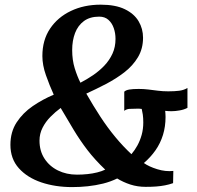

<svg xmlns="http://www.w3.org/2000/svg" viewBox="-20 -772 823 802"><path d="M281.5 9.5Q211 9.5 152.5 -10.2Q94 -30 58.8 -69.2Q23.5 -108.5 23.5 -167Q23.5 -221 49.5 -260.8Q75.5 -300.5 116.8 -328.8Q158 -357 204.5 -376.5Q186.5 -416 171.8 -458Q157 -500 157 -538Q157 -604.5 189 -652.2Q221 -700 276 -726.2Q331 -752.5 400.5 -752.5Q462.5 -752.5 501.5 -733.5Q540.5 -714.5 559 -683.2Q577.5 -652 577.5 -614.5Q577.5 -568.5 556.2 -533Q535 -497.5 499.8 -470.2Q464.5 -443 422.8 -421.2Q381 -399.5 340.5 -381Q369 -331 399 -285Q429 -239 461.8 -199.5Q494.5 -160 529 -128Q543 -144.5 554 -164.5Q565 -184.5 571.8 -208.8Q578.5 -233 578.5 -260.5Q578.5 -279.5 576.5 -293.2Q574.5 -307 572 -317Q566.5 -318 561.8 -318Q557 -318 550.5 -318Q533.5 -318 521 -317.2Q508.5 -316.5 499 -309V-389Q505.5 -395.5 520.2 -398Q535 -400.5 559.5 -400.5Q579.5 -400.5 599 -398.2Q618.5 -396 639 -393.2Q659.5 -390.5 683 -390.5Q709.5 -390.5 728.8 -393Q748 -395.5 763 -404.5V-321.5Q749 -314 730.5 -310.8Q712 -307.5 697 -307.5Q691 -307.5 683.8 -307.8Q676.5 -308 670 -309Q670.5 -303.5 671 -297.2Q671.5 -291 671.5 -283.5Q671.5 -243.5 660.8 -208.5Q650 -173.5 629.5 -144.2Q609 -115 581 -91Q602 -76 636.8 -65.2Q671.5 -54.5 704 -58L703 -7Q686 -1 669 2.2Q652 5.5 632.8 7Q613.5 8.5 588.5 8.5Q554.5 8.5 524.5 -1.2Q494.5 -11 469.5 -26.5Q442 -13 410.8 -5.2Q379.5 2.5 347 6Q314.5 9.5 281.5 9.5ZM301.5 -42.5Q324 -42.5 345.5 -44.8Q367 -47 386 -51.8Q405 -56.5 419.5 -63.5Q376.5 -104.5 345.2 -145.2Q314 -186 287.8 -229.5Q261.5 -273 233.5 -321Q211 -304.5 190.8 -284Q170.5 -263.5 157.8 -238.5Q145 -213.5 145 -184.5Q145 -141.5 165.8 -109.5Q186.5 -77.5 222 -60Q257.5 -42.5 301.5 -42.5ZM316 -426.5Q343 -440.5 368.8 -458Q394.5 -475.5 415.8 -497.8Q437 -520 449.8 -547.8Q462.5 -575.5 462.5 -609.5Q462.5 -633.5 455.2 -654.5Q448 -675.5 433 -689Q418 -702.5 394.5 -702.5Q355.5 -702.5 330.5 -684Q305.5 -665.5 293.5 -634Q281.5 -602.5 281.5 -563Q281.5 -521 292.2 -486.5Q303 -452 316 -426.5Z"/></svg>

Font: Merriweather 28pt SemiBold
Style: Italic
Weight: 600
Italic angle: -7.8°
Version: Version 2.101